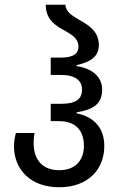

<svg xmlns="http://www.w3.org/2000/svg" viewBox="-20 -780 506 810"><path d="M230 10C350 10 420 -64 420 -164C420 -240 377 -287 303 -302V-306C370 -317 411 -339 411 -402C411 -457 367 -492 303 -501V-505C372 -521 397 -547 397 -591C397 -645 357 -672 320 -693C285 -713 257 -730 256 -760H173C173 -694 218 -670 258 -648C286 -632 311 -615 311 -584C311 -557 294 -537 237 -537H194V-464H236C301 -464 326 -438 326 -402C326 -362 301 -342 237 -342H194V-269H228C297 -269 334 -232 334 -164C334 -107 301 -62 230 -62C148 -62 122 -119 122 -176C122 -191 123 -206 126 -219H47C42 -200 39 -181 39 -162C39 -71 103 10 230 10Z"/></svg>

Font: Noto Sans Georgian Condensed
Style: Regular
Weight: 400
Width: 3
Designer: Monotype Design Team, Akaki Razmadze
Foundry: Google LLC
Version: Version 2.005